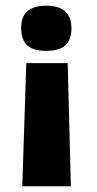

<svg xmlns="http://www.w3.org/2000/svg" viewBox="-20 -515 338 672"><path d="M217 -294 228 137H58L72 -294ZM230 -416Q230 -376 209 -356.5Q188 -337 142 -337Q96 -337 75 -356.5Q54 -376 54 -418Q54 -495 142 -495Q230 -495 230 -416Z"/></svg>

Font: Passion One
Style: Regular
Weight: 400
Designer: Alejandro Lo Celso
Foundry: Fontstage
Version: Version 1.002